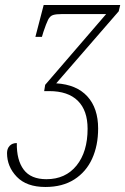

<svg xmlns="http://www.w3.org/2000/svg" viewBox="-20 -734 499 765"><path d="M161 11Q86 11 47 -29.5Q8 -70 8 -124Q8 -142 18.5 -153Q29 -164 47 -164Q46 -96 74.5 -58Q103 -20 165 -20Q241 -20 285 -74.5Q329 -129 329 -221Q329 -294 290 -332.5Q251 -371 176 -371H156L160 -396L403 -678H228Q203 -678 191 -674Q179 -670 171.5 -655Q164 -640 153 -607L147 -587H121L154 -714H459L453 -689L204 -402Q285 -397 328 -350Q371 -303 371 -222Q371 -154 347 -101.5Q323 -49 276 -19Q229 11 161 11Z"/></svg>

Font: Noto Serif ExtraCondensed ExtraLight
Style: Italic
Weight: 200
Width: 2
Italic angle: -12°
Designer: Monotype Design Team
Foundry: Monotype Imaging Inc.
Version: Version 2.014; ttfautohint (v1.8.4.7-5d5b)